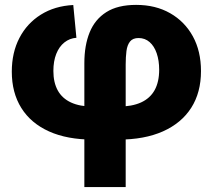

<svg xmlns="http://www.w3.org/2000/svg" viewBox="-20 -554 862 778"><path d="M321.8 204.1V-298.3Q321.8 -370.1 343.3 -422.9Q364.7 -475.6 410.9 -504.9Q457 -534.2 531.7 -534.2Q610.4 -534.2 669.4 -500.5Q728.5 -466.8 761.5 -406.7Q794.4 -346.7 794.4 -266.1Q794.4 -179.2 754.9 -117.2Q715.3 -55.2 640.4 -21.7Q565.4 11.7 459.5 11.7H357.4Q252.4 11.7 178.7 -21.5Q105 -54.7 66.4 -116.5Q27.8 -178.2 27.8 -263.7Q27.8 -340.8 58.6 -400.1Q89.4 -459.5 145.5 -494.6Q201.7 -529.8 276.9 -533.7L289.6 -400.9Q262.2 -398.9 241 -382.1Q219.7 -365.2 208 -335.7Q196.3 -306.2 196.3 -266.6Q196.3 -219.7 214.1 -187.5Q231.9 -155.3 267.8 -138.7Q303.7 -122.1 357.4 -122.1H459.5Q514.6 -122.1 551.5 -138.9Q588.4 -155.8 606.7 -189Q625 -222.2 625 -271.5Q625 -308.6 615 -337.9Q605 -367.2 586.2 -383.5Q567.4 -399.9 541.5 -399.9Q518.1 -399.9 506.8 -385.7Q495.6 -371.6 492.4 -347.2Q489.3 -322.8 489.3 -292.5V204.1Z"/></svg>

Font: Inter 28pt ExtraBold
Style: Regular
Weight: 800
Designer: Rasmus Andersson
Foundry: rsms
Version: Version 4.001;git-66647c0bb